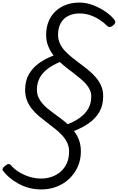

<svg xmlns="http://www.w3.org/2000/svg" viewBox="-88 -1031 920 1498"><path d="M233 447Q184 447 139 435Q94 423 55 401.5Q16 380 -14 354.5Q-44 329 -63 303Q-72 292 -65.5 281Q-59 270 -47 262Q-33 250 -22 249Q-11 248 -2 259Q21 286 57.5 309.5Q94 333 139.5 347.5Q185 362 234 362Q278 362 317 348Q356 334 386.5 307Q417 280 434 241Q451 202 451 152Q451 114 436.5 83Q422 52 397.5 25.5Q373 -1 342.5 -25.5Q312 -50 279.5 -74.5Q247 -99 216.5 -124.5Q186 -150 161.5 -180.5Q137 -211 122.5 -248Q108 -285 108 -329Q108 -401 138 -452.5Q168 -504 218.5 -539.5Q269 -575 330 -598Q304 -632 288 -671.5Q272 -711 272 -759Q272 -814 289.5 -859.5Q307 -905 341 -939Q375 -973 423.5 -992Q472 -1011 533 -1011Q586 -1011 639 -990.5Q692 -970 736 -939.5Q780 -909 805 -876Q814 -864 810.5 -853Q807 -842 793 -831Q781 -821 769 -820Q757 -819 748 -829Q724 -854 690.5 -876Q657 -898 617 -912Q577 -926 532 -926Q482 -926 444 -906.5Q406 -887 385.5 -850Q365 -813 365 -760Q365 -723 379.5 -691.5Q394 -660 419.5 -633Q445 -606 476 -581Q507 -556 540.5 -531.5Q574 -507 605 -481Q636 -455 661.5 -425Q687 -395 702 -359.5Q717 -324 717 -280Q717 -207 686 -155.5Q655 -104 603.5 -68.5Q552 -33 489 -9Q514 23 528.5 62Q543 101 543 151Q543 215 519 269Q495 323 452.5 363.5Q410 404 354 425.5Q298 447 233 447ZM440 -62Q497 -84 538 -114.5Q579 -145 601.5 -185Q624 -225 624 -279Q624 -306 613 -330Q602 -354 583 -375.5Q564 -397 539.5 -417.5Q515 -438 487.5 -459Q460 -480 432.5 -501.5Q405 -523 379 -547Q323 -524 283 -493.5Q243 -463 221.5 -423Q200 -383 200 -331Q200 -300 210.5 -275Q221 -250 239.5 -227.5Q258 -205 282 -185Q306 -165 333 -145.5Q360 -126 387.5 -105.5Q415 -85 440 -62Z"/></svg>

Font: Playwrite CA
Style: Regular
Weight: 400
Designer: Veronika Burian, José Scaglione
Foundry: TypeTogether
Version: Version 1.002